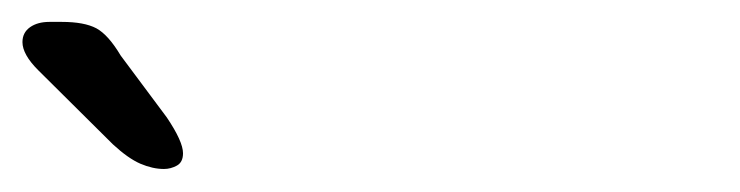

<svg xmlns="http://www.w3.org/2000/svg" viewBox="-20 -696 659 171"><path d="M126 -545.5Q116 -545.5 105 -550.2Q94 -555 80.5 -567.5L14 -633.5Q0 -647.5 0 -658.5Q0 -667 6.8 -671.8Q13.5 -676.5 24 -676.5H35Q55 -676.5 65.8 -670.8Q76.5 -665 87.5 -646.5L128.5 -591.5Q143 -570 143 -559.5Q143 -551.5 137.5 -548.5Q132 -545.5 126 -545.5Z"/></svg>

Font: Sono
Style: Regular
Weight: 400
Designer: Tyler Finck
Foundry: Tyler Finck
Version: Version 2.112